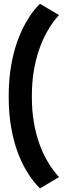

<svg xmlns="http://www.w3.org/2000/svg" viewBox="-20 -788 375 1037"><path d="M196 229.5 299 168.5Q286 155 267.5 130.8Q249 106.5 229 70.2Q209 34 191.5 -15Q174 -64 163 -126.8Q152 -189.5 152 -267Q152 -344.5 163 -407.8Q174 -471 191.5 -520.8Q209 -570.5 229 -607.5Q249 -644.5 267.5 -669Q286 -693.5 299 -706.5L196 -767.5Q182.5 -755.5 161.8 -729.5Q141 -703.5 117.5 -662.2Q94 -621 73.5 -564Q53 -507 40 -433Q27 -359 27 -267Q27 -175 40 -101.2Q53 -27.5 73.5 28.8Q94 85 117.5 125.5Q141 166 161.8 191.5Q182.5 217 196 229.5Z"/></svg>

Font: Anybody UltraCondensed Thin SemiBold
Style: Regular
Weight: 600
Version: Version 1.111